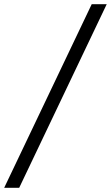

<svg xmlns="http://www.w3.org/2000/svg" viewBox="-119 -780 532 921"><path d="M-99 121H-27L393 -760H321Z"/></svg>

Font: Noto Serif Tamil SemiBold
Style: Italic
Weight: 600
Italic angle: -12°
Designer: Indian Type Foundry, Tom Grace, and the Monotype Design Team
Foundry: Monotype Imaging Inc.
Version: Version 2.003